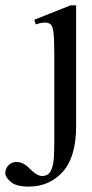

<svg xmlns="http://www.w3.org/2000/svg" viewBox="-89 -480 344 717"><path d="M195.3 -460V-9.3Q195.3 106.4 145.3 161.6Q95.2 216.8 18.6 216.8Q-28.3 216.8 -48.3 199.7Q-68.4 182.6 -69.3 167.5Q-69.3 149.4 -57.4 137.2Q-45.4 125 -28.8 125Q-11.7 125 0.7 132.6Q13.2 140.1 28.8 156.2Q51.3 177.2 68.4 177.2Q91.8 177.2 101.3 157Q110.8 136.7 112.3 106.4Q113.8 76.2 113.8 45.9V-272.5Q113.8 -335.4 110.6 -359.6Q107.4 -383.8 99.6 -389.6Q83 -402.3 44.4 -388.7L39.1 -406.2L174.3 -460Z"/></svg>

Font: BabelStone Englisc
Style: Regular
Weight: 400
Designer: Andrew West
Foundry: BabelStone
Version: Version 1.000 June 24, 2023